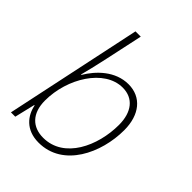

<svg xmlns="http://www.w3.org/2000/svg" viewBox="-217 -877 1004 1004"><g transform="rotate(45 285.0 -375.0)"><path d="M245 10C426 10 516 -184 516 -353C516 -467 457 -539 362 -539C264 -539 192 -465 153 -399H150C161 -440 176 -504 186 -551L231 -760H192L31 0H63L90 -113H93C105 -51 150 10 245 10ZM244 -25C165 -25 113 -74 113 -170C113 -334 218 -505 353 -505C432 -505 477 -447 477 -353C477 -197 398 -25 244 -25Z"/></g></svg>

Font: Noto Sans ExtraLight
Style: Italic
Weight: 200
Italic angle: -12°
Designer: Monotype Design Team
Foundry: Monotype Imaging Inc.
Version: Version 2.013